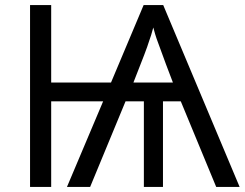

<svg xmlns="http://www.w3.org/2000/svg" viewBox="-20 -734 961 754"><path d="M921 0 621 -714H544L416 -410H181V-714H98V0H181V-336H385L243 0H334L473 -336H545V0H620V-336H690L829 0ZM564 -568Q574 -595 582 -626Q590 -596 595 -582Q596 -579 632 -481L659 -410H504Q558 -546 564 -568Z"/></svg>

Font: OpenSansMMV
Style: Regular
Weight: 400
Designer: Steve Matteson
Foundry: Ascender Corporation
Version: Version 4.000